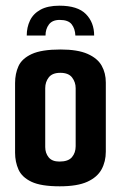

<svg xmlns="http://www.w3.org/2000/svg" viewBox="-20 -650 425 675"><path d="M189 -630Q253 -630 282 -600.5Q311 -571 311 -525H245Q244 -549 232 -564.5Q220 -580 190 -580Q164 -580 152 -564Q140 -548 140 -525H74Q74 -554 85.5 -578Q97 -602 122.5 -616Q148 -630 189 -630ZM190 5Q124 5 90.5 -11Q57 -27 45 -54Q33 -81 33 -113V-358Q33 -391 45 -417.5Q57 -444 91.5 -460Q126 -476 193 -476Q253 -476 288 -460.5Q323 -445 337.5 -419Q352 -393 352 -360V-117Q352 -82 337 -54.5Q322 -27 287 -11Q252 5 190 5ZM189 -82Q220 -82 233 -97.5Q246 -113 246 -136V-340Q246 -361 233.5 -377.5Q221 -394 192 -394Q164 -394 151.5 -378Q139 -362 139 -340V-133Q139 -112 151 -97Q163 -82 189 -82Z"/></svg>

Font: Smooch Sans Thin
Style: Bold
Weight: 700
Version: Version 1.010